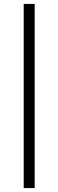

<svg xmlns="http://www.w3.org/2000/svg" viewBox="-20 -760 298 980"><path d="M101 200H157V-740H101Z"/></svg>

Font: Resamitz
Style: Regular
Weight: 500
Designer: gluk
Foundry: gluk
Version: Version 0.047